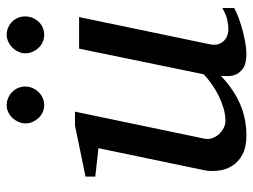

<svg xmlns="http://www.w3.org/2000/svg" viewBox="-110 -626 748 567"><g transform="rotate(-90 263.5 -342.0)"><path d="M523.9 -23.9Q514.6 -18.6 498.3 -12.2Q481.9 -5.9 462.9 -0.5Q443.8 4.9 424.1 8.5Q404.3 12.2 388.2 12.2Q359.9 12.2 346.2 2.7Q332.5 -6.8 327.4 -19.3Q322.3 -31.7 322.8 -44.4Q323.2 -57.1 323.2 -63Q283.7 -25.4 240.5 -6.6Q197.3 12.2 147 12.2Q112.3 12.2 90.3 0Q68.4 -12.2 57.1 -30.8Q45.9 -49.3 43.5 -71.3Q41 -93.3 44.9 -112.8L109.9 -424.8L25.9 -434.1V-462.9L176.8 -494.1H217.8L138.2 -112.8Q135.3 -100.1 139.4 -88.6Q143.6 -77.1 151.6 -68.6Q159.7 -60.1 169.9 -54.9Q180.2 -49.8 189.9 -49.8Q208 -49.8 226.3 -54.9Q244.6 -60.1 262.7 -68.8Q280.8 -77.6 297.4 -89.1Q314 -100.6 328.1 -113.8L403.8 -481.9H497.1L417 -97.2Q413.6 -81.5 417 -71Q420.4 -60.5 427.5 -53.7Q434.6 -46.9 443.6 -43.9Q452.6 -41 460.9 -41Q470.7 -41 486.8 -43.9Q502.9 -46.9 523.9 -59.1ZM292 -641.1Q292 -629.9 287.6 -619.6Q283.2 -609.4 275.6 -601.6Q268.1 -593.8 258.1 -589.4Q248 -585 236.8 -585Q226.1 -585 216.3 -589.4Q206.5 -593.8 199.2 -601.6Q191.9 -609.4 187.5 -619.1Q183.1 -628.9 183.1 -640.1Q183.1 -650.9 187.5 -660.9Q191.9 -670.9 199.2 -678.7Q206.5 -686.5 216.3 -691.2Q226.1 -695.8 236.8 -695.8Q248 -695.8 258.1 -691.4Q268.1 -687 275.6 -679.7Q283.2 -672.4 287.6 -662.4Q292 -652.3 292 -641.1ZM499 -641.1Q499 -629.9 494.9 -619.6Q490.7 -609.4 483.4 -601.6Q476.1 -593.8 466.1 -589.4Q456.1 -585 444.8 -585Q433.6 -585 423.6 -589.4Q413.6 -593.8 406.2 -601.6Q398.9 -609.4 394.5 -619.6Q390.1 -629.9 390.1 -641.1Q390.1 -651.4 394.8 -661.4Q399.4 -671.4 407 -679Q414.6 -686.5 424.6 -691.2Q434.6 -695.8 444.8 -695.8Q456.1 -695.8 466.1 -691.4Q476.1 -687 483.4 -679.7Q490.7 -672.4 494.9 -662.4Q499 -652.3 499 -641.1Z"/></g></svg>

Font: Charis SIL Phon
Style: Italic
Weight: 400
Italic angle: -11°
Foundry: SIL International
Version: Version 5.000